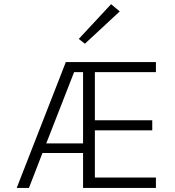

<svg xmlns="http://www.w3.org/2000/svg" viewBox="-20 -922 859 942"><path d="M745 0H387.5V-171.5H188.5L122 0H62L303 -617.5H745V-568H445.5V-332H727V-282.5H445.5V-51H745ZM387.5 -218.5V-568H343.5L207 -218.5ZM396.5 -707.5 366.5 -731 525 -901.5 567.5 -866Z"/></svg>

Font: Betina Sans Light
Style: Regular
Weight: 300
Designer: Jonathan Pinhorn (font) & Cristiano Sobral (main changes)
Version: Version 2.001;October 6, 2020;FontCreator 13.0.0.2681 64-bit